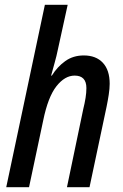

<svg xmlns="http://www.w3.org/2000/svg" viewBox="-20 -780 512 800"><path d="M6 0 167 -760H262L221 -573Q216 -548 208 -519.5Q200 -491 193 -465H196Q219 -502 252 -525.5Q285 -549 329 -549Q380 -549 408.5 -518.5Q437 -488 437 -431Q437 -411 433 -385Q429 -359 424 -335L353 0H259L327 -326Q333 -350 336.5 -372Q340 -394 340 -413Q340 -465 291 -465Q250 -465 215 -420.5Q180 -376 160 -278L101 0Z"/></svg>

Font: Noto Sans Condensed Medium
Style: Italic
Weight: 500
Width: 3
Italic angle: -12°
Designer: Monotype Design Team
Foundry: Monotype Imaging Inc.
Version: Version 2.013; ttfautohint (v1.8.4.7-5d5b)